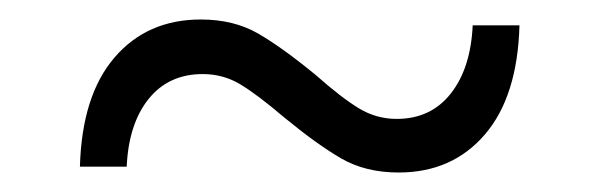

<svg xmlns="http://www.w3.org/2000/svg" viewBox="-20 -449 615 197"><path d="M271 -329Q244 -352 226.5 -362.5Q209 -373 188 -373Q153 -373 132.5 -347.5Q112 -322 110 -278H62Q64 -351 97.5 -390Q131 -429 186 -429Q220 -429 245 -414.5Q270 -400 304 -372Q330 -349 348 -338Q366 -327 387 -327Q422 -327 442.5 -353Q463 -379 465 -423H513Q511 -350 477.5 -311Q444 -272 389 -272Q355 -272 330 -286.5Q305 -301 271 -329Z"/></svg>

Font: Montserrat-Regular
Style: Regular
Weight: 400
Version: Version 7.200